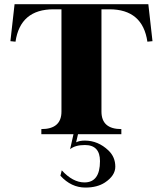

<svg xmlns="http://www.w3.org/2000/svg" viewBox="-20 -629 755 900"><path d="M173.8 -23.9Q268.1 -23.9 268.1 -106V-585.4H231Q75 -585.4 52.7 -433.6L28.8 -436L48.3 -609.4H675.3L694.8 -436L670.9 -433.6Q648.7 -585.4 492.7 -585.4H455.6V-106Q455.6 -23.9 548.8 -23.9V0H345.7L336.9 38.1Q353 30 377.4 30Q439.7 30 488.3 76.2Q520.5 106.9 520.5 152.3Q520.5 194.3 471.7 226.6Q435.5 250.2 380.4 250.2Q313.5 250.2 263.2 194.6L269.5 169.4Q321.3 226.1 376 226.1Q448.7 226.1 448.7 126.2Q448.7 50.8 377.9 50.8Q332.5 50.8 308.6 70.3L324.5 0H173.8Z"/></svg>

Font: itsadzoke
Style: Regular
Weight: 700
Width: 7
Version: Version 0.45